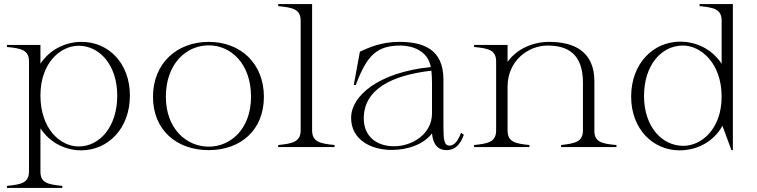

<svg xmlns="http://www.w3.org/2000/svg" viewBox="-20 -720 3706 940"><path d="M14 190V200H285V190C213 183 177 175 178 118V-92C223 -22 300 16 377 16C509 16 616 -91 616 -252C616 -411 511 -515 380 -515C301 -515 224 -478 178 -408V-500H14V-490C86 -483 122 -475 122 -418V118C122 175 86 183 14 190ZM365 -3C275 -3 178 -89 178 -253C178 -412 276 -496 365 -496C468 -496 554 -401 554 -252C554 -99 468 -3 365 -3Z M1002 15C1158 15 1272 -83 1272 -246C1272 -409 1158 -515 1002 -515C845 -515 729 -409 729 -246C729 -83 845 15 1002 15ZM1002 -2C891 -2 792 -92 792 -246C792 -407 891 -498 1002 -498C1111 -498 1209 -408 1209 -246C1209 -91 1111 -2 1002 -2Z M1342 -10V0H1618V-10C1548 -17 1508 -25 1508 -82V-700H1342V-690C1414 -683 1452 -675 1452 -618V-82C1452 -26 1413 -17 1342 -10Z M1898 14C1982 14 2056 -16 2095 -67C2100 -9 2127 15 2166 15C2206 15 2232 -9 2251 -60L2237 -70C2222 -28 2202 -7 2181 -7C2154 -7 2151 -36 2151 -103V-330C2151 -481 2051 -515 1933 -515C1847 -515 1783 -486 1742 -467L1712 -304H1722C1776 -449 1825 -497 1941 -497C1996 -497 2075 -473 2089 -392C1831 -365 1699 -250 1699 -143C1699 -37 1794 14 1898 14ZM1908 -4C1829 -4 1761 -48 1761 -140C1761 -282 1895 -351 2092 -374C2094 -357 2095 -333 2095 -316V-165C2095 -60 1993 -3 1908 -4Z M2890 -82V-322C2890 -468 2791 -515 2668 -515C2592 -515 2512 -483 2465 -417V-500H2301V-490C2373 -483 2409 -475 2409 -418V-82C2409 -26 2372 -17 2301 -10V0H2572V-10C2502 -17 2465 -25 2465 -82V-298C2466 -423 2566 -497 2661 -497C2757 -497 2834 -458 2834 -316V-82C2834 -26 2797 -18 2727 -10V0H2998V-10C2926 -16 2889 -25 2890 -82Z M3307 16C3392 16 3473 -25 3517 -104L3561 15H3568V-700H3405V-690C3477 -683 3513 -675 3513 -618V-408C3466 -479 3390 -516 3310 -516C3178 -516 3070 -409 3070 -247C3070 -88 3177 16 3307 16ZM3325 -6C3221 -6 3133 -100 3133 -250C3133 -402 3219 -497 3323 -497C3413 -497 3513 -409 3513 -247C3513 -89 3415 -6 3325 -6Z"/></svg>

Font: Sprat Light
Style: Regular
Weight: 300
Designer: Ethan Nakache
Foundry: Collletttivo
Version: Version 2.000;Glyphs 3.2 (3217)